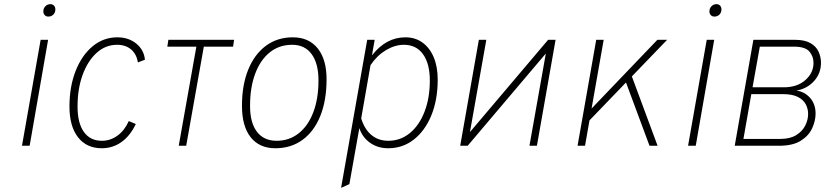

<svg xmlns="http://www.w3.org/2000/svg" viewBox="-20 -703 4008 926"><path d="M86 0 176 -511H212L123 0ZM213 -623Q202.5 -623 195.8 -630Q189 -637 189 -648Q189 -663 199 -673Q209 -683 223 -683Q233.5 -683 240.2 -676Q247 -669 247 -657Q247 -643 237.5 -633Q228 -623 213 -623Z M471 12Q397.5 12 356.2 -41Q315 -94 315 -189Q315 -285.5 344.8 -361Q374.5 -436.5 426.8 -479.8Q479 -523 546 -523Q600 -523 637.2 -492.8Q674.5 -462.5 679 -415L645 -402Q638.5 -442.5 612 -464.8Q585.5 -487 545 -487Q489.5 -487 446.5 -448.5Q403.5 -410 378.8 -342.8Q354 -275.5 354 -189Q354 -109.5 384.5 -66.8Q415 -24 471 -24Q512.5 -24 546.8 -49Q581 -74 601 -119L635 -105Q608 -48 565.8 -18Q523.5 12 471 12Z M842 0 927 -478H787L792 -511H1109L1104 -478H963L878 0Z M1308 12Q1231 12 1189 -41Q1147 -94 1147 -193Q1147 -293 1177.2 -367.2Q1207.5 -441.5 1262.5 -482.2Q1317.5 -523 1392 -523Q1469.5 -523 1512.2 -469.8Q1555 -416.5 1555 -321Q1555 -219 1525 -144.2Q1495 -69.5 1439.5 -28.8Q1384 12 1308 12ZM1314 -24Q1375 -24 1420.5 -60Q1466 -96 1491 -161.5Q1516 -227 1516 -315Q1516 -397 1483 -442Q1450 -487 1389 -487Q1327 -487 1281.5 -450.8Q1236 -414.5 1211 -348.2Q1186 -282 1186 -192Q1186 -111 1219.2 -67.5Q1252.5 -24 1314 -24Z M1625 203 1751 -511H1787L1774 -436Q1842 -523 1935 -523Q1982.5 -523 2017.5 -497.8Q2052.5 -472.5 2071.8 -426.8Q2091 -381 2091 -319Q2091 -221.5 2060.5 -147Q2030 -72.5 1976.2 -30.2Q1922.5 12 1852 12Q1802.5 12 1765.2 -14Q1728 -40 1713 -85L1665 185ZM1853 -24Q1911.5 -24 1956.8 -61.2Q2002 -98.5 2027.5 -164.2Q2053 -230 2053 -315Q2053 -396 2020.2 -441.5Q1987.5 -487 1928 -487Q1884.5 -487 1841.2 -461Q1798 -435 1767 -389L1722 -132Q1738 -79.5 1771.5 -51.8Q1805 -24 1853 -24Z M2199.5 0 2289.5 -511H2325.5L2246.5 -66L2623.5 -511H2659.5L2569.5 0H2533.5L2612.5 -445L2235.5 0Z M2801.5 -100 2811.5 -157 3150.5 -511H3197.5ZM2765.5 0 2855.5 -511H2891.5L2801.5 0ZM3112.5 0 2995.5 -315 3023.5 -345 3151.5 0Z M3298.5 0 3388.5 -511H3424.5L3335.5 0ZM3425.5 -623Q3415 -623 3408.2 -630Q3401.5 -637 3401.5 -648Q3401.5 -663 3411.5 -673Q3421.5 -683 3435.5 -683Q3446 -683 3452.8 -676Q3459.5 -669 3459.5 -657Q3459.5 -643 3450 -633Q3440.5 -623 3425.5 -623Z M3523.5 0 3613.5 -511H3813.5Q3861 -511 3888.5 -495.2Q3916 -479.5 3927.8 -454Q3939.5 -428.5 3939.5 -400Q3939.5 -349 3906 -312Q3872.5 -275 3820.5 -266Q3859.5 -261.5 3886.5 -231.5Q3913.5 -201.5 3913.5 -155Q3913.5 -121.5 3897.5 -85.5Q3881.5 -49.5 3843 -24.8Q3804.5 0 3737.5 0ZM3565.5 -33H3743.5Q3790 -33 3819.8 -51.2Q3849.5 -69.5 3863.5 -97.2Q3877.5 -125 3877.5 -154Q3877.5 -178 3866.2 -199.8Q3855 -221.5 3828.5 -235.2Q3802 -249 3756.5 -249H3603.5ZM3609.5 -282H3760.5Q3825 -282 3864.2 -316.8Q3903.5 -351.5 3903.5 -400Q3903.5 -431.5 3883.2 -454.8Q3863 -478 3809.5 -478H3644.5Z"/></svg>

Font: Overpass Thin
Style: Italic
Weight: 250
Italic angle: -10°
Designer: Delve Withrington, Dave Bailey, Thomas Jockin
Foundry: Delve Fonts LLC
Version: Version 4.000